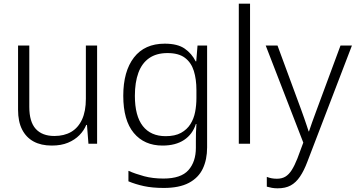

<svg xmlns="http://www.w3.org/2000/svg" viewBox="-20 -780 1930 1042"><path d="M507 -533V0H460L452 -102H448Q436 -72 411 -46.5Q386 -21 349 -5.5Q312 10 261 10Q203 10 162.5 -12Q122 -34 100 -77Q78 -120 78 -184V-533H139V-200Q139 -119 174 -80.5Q209 -42 275 -42Q328 -42 366 -64Q404 -86 425 -131Q446 -176 446 -244V-533Z M874 -543Q944 -543 982.5 -516Q1021 -489 1042 -447H1045L1052 -533H1104V20Q1104 86 1080.5 135.5Q1057 185 1005 212.5Q953 240 869 240Q807 240 761 230Q715 220 677 204V147Q716 164 762.5 176.5Q809 189 867 189Q962 189 1002.5 143.5Q1043 98 1043 22V-14Q1043 -39 1043.5 -59.5Q1044 -80 1046 -107H1043Q1025 -51 979 -20.5Q933 10 862 10Q763 10 706 -58.5Q649 -127 649 -260Q649 -393 707 -468Q765 -543 874 -543ZM889 -492Q829 -492 789.5 -464.5Q750 -437 731 -385Q712 -333 712 -260Q712 -151 755 -96Q798 -41 879 -41Q930 -41 962.5 -59Q995 -77 1013.5 -106.5Q1032 -136 1039 -172.5Q1046 -209 1046 -248V-291Q1046 -350 1032 -395Q1018 -440 984 -466Q950 -492 889 -492Z M1337 0H1276V-760H1337Z M1422 -533H1486L1614 -186Q1624 -159 1631.5 -137Q1639 -115 1645 -97.5Q1651 -80 1655 -67H1657Q1664 -88 1674 -116.5Q1684 -145 1698 -182L1828 -533H1890L1648 98Q1630 146 1608 178.5Q1586 211 1557.5 226.5Q1529 242 1487 242Q1470 242 1456 239.5Q1442 237 1428 233V180Q1441 185 1454 187.5Q1467 190 1483 190Q1510 190 1529 178.5Q1548 167 1563.5 142.5Q1579 118 1594 80L1626 -6Z"/></svg>

Font: Noto Sans Hebrew Thin Light
Style: Regular
Weight: 300
Version: Version 3.001